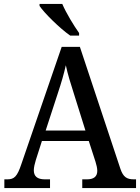

<svg xmlns="http://www.w3.org/2000/svg" viewBox="-20 -951 708 971"><path d="M335 -771H380V-784C353 -822 314 -886 295 -931H180V-921C203 -886 283 -807 335 -771ZM2 0H233V-44H207C168 -44 151 -60 151 -90C151 -104 156 -125 161 -141L192 -238H429L463 -133C468 -117 472 -100 472 -87C472 -58 454 -44 420 -44H396V0H668V-44H657C621 -44 603 -56 589 -97L384 -714H292L88 -121C67 -58 52 -44 17 -44H2ZM211 -291 273 -481C291 -535 303 -577 313 -621C322 -577 337 -529 355 -473L412 -291Z"/></svg>

Font: Noto Serif Ethiopic SemiCondensed Medium
Style: Regular
Weight: 500
Width: 4
Designer: Monotype Design Team
Foundry: Monotype Imaging Inc.
Version: Version 2.102